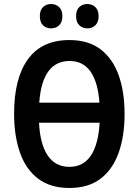

<svg xmlns="http://www.w3.org/2000/svg" viewBox="-20 -924 689 954"><path d="M599 -358Q599 -248 569.5 -165Q540 -82 479.5 -36Q419 10 325 10Q230 10 169 -36.5Q108 -83 79 -166.5Q50 -250 50 -359Q50 -535 119 -630Q188 -725 325 -725Q419 -725 479.5 -679Q540 -633 569.5 -550.5Q599 -468 599 -358ZM326 -621Q190 -621 175 -414H474Q467 -515 430 -568Q393 -621 326 -621ZM325 -95Q394 -95 431.5 -151Q469 -207 475 -314H174Q179 -208 217 -151.5Q255 -95 325 -95ZM178 -844Q178 -874 194 -889Q210 -904 234 -904Q258 -904 274 -888.5Q290 -873 290 -844Q290 -814 274 -798.5Q258 -783 234 -783Q210 -783 194 -798Q178 -813 178 -844ZM358 -844Q358 -874 374 -889Q390 -904 414 -904Q438 -904 454 -888.5Q470 -873 470 -844Q470 -814 454 -798.5Q438 -783 414 -783Q390 -783 374 -798.5Q358 -814 358 -844Z"/></svg>

Font: Noto Sans Condensed SemiBold
Style: Regular
Weight: 600
Width: 3
Designer: Monotype Design Team
Foundry: Monotype Imaging Inc.
Version: Version 2.013; ttfautohint (v1.8.4.7-5d5b)